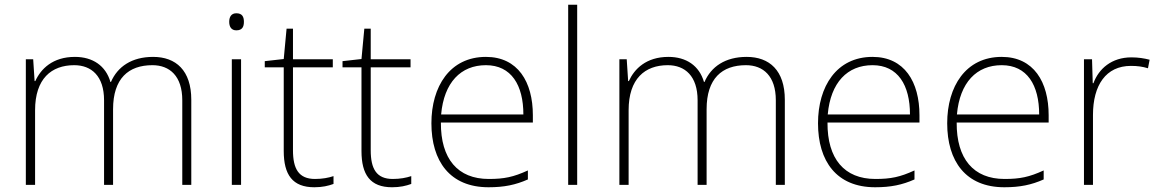

<svg xmlns="http://www.w3.org/2000/svg" viewBox="-20 -780 4886 810"><path d="M626 -540C536 -540 476 -499 448 -434H446C426 -503 371 -540 296 -540C202 -540 152 -489 129 -438H126L120 -530H89V0H128V-315C128 -448 197 -505 293 -505C366 -505 419 -459 419 -357V0H457V-319C457 -449 522 -505 623 -505C696 -505 749 -459 749 -357V0H787V-359C787 -483 722 -540 626 -540Z M977 -724C956 -724 947 -709 947 -688C947 -667 956 -652 977 -652C1002 -652 1009 -667 1009 -688C1009 -709 1002 -724 977 -724ZM997 -530H958V0H997Z M1309 -25C1240 -25 1216 -68 1216 -146V-496H1384V-530H1216V-659H1189L1177 -531L1097 -522V-496H1177V-143C1177 -43 1214 10 1306 10C1340 10 1365 4 1387 -4V-37C1366 -30 1340 -25 1309 -25Z M1637 -25C1568 -25 1544 -68 1544 -146V-496H1712V-530H1544V-659H1517L1505 -531L1425 -522V-496H1505V-143C1505 -43 1542 10 1634 10C1668 10 1693 4 1715 -4V-37C1694 -30 1668 -25 1637 -25Z M2030 -540C1878 -540 1800 -415 1800 -260C1800 -100 1878 10 2041 10C2107 10 2155 0 2207 -23V-61C2146 -33 2107 -25 2042 -25C1911 -25 1839 -110 1840 -263H2228V-294C2228 -434 2165 -540 2030 -540ZM2030 -505C2137 -505 2188 -421 2188 -297H1841C1853 -432 1924 -505 2030 -505Z M2415 0V-760H2377V0Z M3130 -540C3040 -540 2980 -499 2952 -434H2950C2930 -503 2875 -540 2800 -540C2706 -540 2656 -489 2633 -438H2630L2624 -530H2593V0H2632V-315C2632 -448 2701 -505 2797 -505C2870 -505 2923 -459 2923 -357V0H2961V-319C2961 -449 3026 -505 3127 -505C3200 -505 3253 -459 3253 -357V0H3291V-359C3291 -483 3226 -540 3130 -540Z M3661 -540C3509 -540 3431 -415 3431 -260C3431 -100 3509 10 3672 10C3738 10 3786 0 3838 -23V-61C3777 -33 3738 -25 3673 -25C3542 -25 3470 -110 3471 -263H3859V-294C3859 -434 3796 -540 3661 -540ZM3661 -505C3768 -505 3819 -421 3819 -297H3472C3484 -432 3555 -505 3661 -505Z M4206 -540C4054 -540 3976 -415 3976 -260C3976 -100 4054 10 4217 10C4283 10 4331 0 4383 -23V-61C4322 -33 4283 -25 4218 -25C4087 -25 4015 -110 4016 -263H4404V-294C4404 -434 4341 -540 4206 -540ZM4206 -505C4313 -505 4364 -421 4364 -297H4017C4029 -432 4100 -505 4206 -505Z M4753 -538C4670 -538 4615 -490 4593 -429H4590L4587 -530H4553V0H4591V-295C4591 -421 4646 -502 4751 -502C4779 -502 4800 -499 4823 -492L4830 -528C4807 -534 4782 -538 4753 -538Z"/></svg>

Font: Noto Sans Myanmar UI ExtraLight
Style: Regular
Weight: 200
Designer: Monotype Design Team
Foundry: Monotype Imaging Inc.
Version: Version 2.103